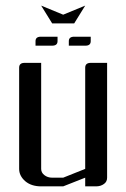

<svg xmlns="http://www.w3.org/2000/svg" viewBox="-20 -661 448 681"><path d="M47.9 -62V-420.9Q47.9 -438 66.9 -438H126V-62Q126 -48.8 137.2 -40Q148.9 -30.8 165 -30.8H204.1L282.2 -62V-420.9Q282.2 -438 301.8 -438H359.9V-30.8Q359.9 -16.6 349.1 -8.8Q337.4 0 320.8 0H282.2V-30.8L204.1 0H126Q91.3 0 69.8 -18.1Q47.9 -37.1 47.9 -62ZM106 -499V-515.1Q106 -530.8 125 -530.8H184.1V-515.1Q184.1 -499 165 -499ZM224.1 -499V-515.1Q224.1 -530.8 243.2 -530.8H301.8V-515.1Q301.8 -499 283.2 -499ZM126 -641.1 204.1 -608.9 282.2 -641.1 243.2 -578.1H165Z"/></svg>

Font: Hhenum
Style: Regular
Weight: 400
Designer: T. Christopher White
Version: Version 1.0